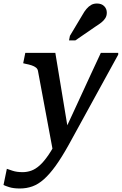

<svg xmlns="http://www.w3.org/2000/svg" viewBox="-102 -839 693 1093"><path d="M202 36 250 -13 288 -84 213 -538H42L30 -479L42 -476Q63 -472 78 -467Q93 -462 102.5 -454.5Q112 -447 114 -436ZM257 -74 230 -54Q200 5 174 43Q148 81 124 102.5Q100 124 76 132.5Q52 141 27 141Q-7 141 -30.5 133Q-54 125 -63 122L-82 214Q-73 219 -49 226.5Q-25 234 11 234Q49 234 82.5 222Q116 210 148.5 181Q181 152 215.5 104Q250 56 290 -16Q318 -67 346 -118Q374 -169 402.5 -221Q431 -273 459 -324Q487 -375 515 -426Q543 -477 571 -528V-538H472Q445 -480 418 -422Q391 -364 364.5 -306Q338 -248 311 -190Q284 -132 257 -74ZM366 -752Q378 -774 390.5 -788.5Q403 -803 417 -811Q431 -819 450 -819Q476 -819 491 -804Q506 -789 506 -767Q506 -749 497.5 -735.5Q489 -722 475 -711Q461 -700 442 -688L327 -609H291L296 -635Z"/></svg>

Font: Roboto Serif Medium
Style: Italic
Weight: 500
Italic angle: -10°
Designer: Greg Gazdowicz
Foundry: Commercial Type
Version: Version 1.008